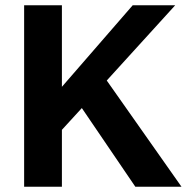

<svg xmlns="http://www.w3.org/2000/svg" viewBox="-20 -712 712 732"><path d="M72 0H216V-217L292 -300L496 0H672L387 -405L648 -692H486L216 -381V-692H72Z"/></svg>

Font: Ronzino
Style: Bold
Weight: 700
Designer: Nunzio Mazzaferro
Foundry: Collletttivo
Version: Version 1.000;Glyphs 3.3 (3337)